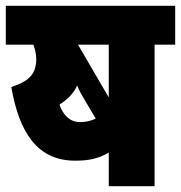

<svg xmlns="http://www.w3.org/2000/svg" viewBox="-20 -642 624 662"><path d="M513 -488H584V-622H0V-488H95C101 -472 105 -455 105 -439C105 -389 82 -362 19 -342C46 -185 109 -88 239 -88C284 -88 318 -94 355 -116V0H513ZM355 -488V-306L249 -488ZM271 -299 310 -233C293 -225 276 -221 256 -221C222 -221 198 -244 185 -281C208 -296 232 -316 246 -347C254 -328 263 -312 271 -299Z"/></svg>

Font: Noto Sans Condensed Black
Style: Regular
Weight: 900
Width: 3
Designer: Monotype Design Team
Foundry: Monotype Imaging Inc.
Version: Version 2.013